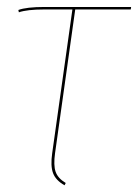

<svg xmlns="http://www.w3.org/2000/svg" viewBox="-20 -538 404 562"><path d="M200.2 -510.3 141.1 -89.4Q136.2 -54.2 142.8 -35.2Q149.4 -16.1 172.4 -2.4L168.9 4.4Q143.1 -10.3 135.3 -31.2Q127.4 -52.2 132.8 -89.8L191.9 -510.3H109.4Q59.6 -510.3 35.2 -502L33.7 -508.8Q57.6 -517.6 110.4 -517.6H363.8L362.8 -510.3Z"/></svg>

Font: Fira Sans Compressed Eight
Style: Italic
Weight: 100
Width: 3
Italic angle: -8°
Designer: Carrois Corporate & Edenspiekermann AG
Foundry: Carrois Corporate GbR & Edenspiekermann AG
Version: Version 4.203;PS 004.203;hotconv 1.0.88;makeotf.lib2.5.64775